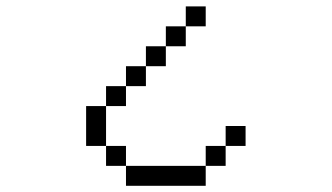

<svg xmlns="http://www.w3.org/2000/svg" viewBox="-20 -645 1040 602"><path d="M750 -187.5V-250H687.5V-187.5H625V-125H375V-62.5H625V-125H687.5V-187.5ZM625 -562.5V-625H562.5V-562.5H500V-500H437.5V-437.5H375V-375H312.5V-312.5H250Q250 -312.5 250 -187.5H312.5V-125H375V-187.5H312.5Q312.5 -187.5 312.5 -312.5H375V-375H437.5V-437.5H500V-500H562.5V-562.5Z"/></svg>

Font: Unifont
Style: Regular
Weight: 500
Version: Version 15.1.04